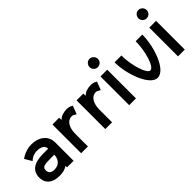

<svg xmlns="http://www.w3.org/2000/svg" viewBox="64 -1472 2244 2244"><g transform="rotate(-45 1186.0 -350.5)"><path d="M356 -210C354 -131 306 -84 235 -84C185 -84 156 -107 156 -149C156 -201 186 -210 299 -210ZM465 -302C465 -432 354 -485 251 -485C199 -485 139 -470 85 -434L71 -425L124 -336L141 -351C156 -364 192 -385 245 -386C294 -386 355 -369 355 -310H269C123 -310 42 -255 42 -145C42 -47 111 10 224 10C282 10 324 -2 356 -25V0H465Z M914 -461 900 -469C879 -481 851 -485 838 -485C779 -485 736 -469 702 -438V-475H590V0H702V-217C704 -307 742 -384 816 -384C833 -384 841 -379 856 -370L875 -359Z M1313 -461 1299 -469C1278 -481 1250 -485 1237 -485C1178 -485 1135 -469 1101 -438V-475H989V0H1101V-217C1103 -307 1141 -384 1215 -384C1232 -384 1240 -379 1255 -370L1274 -359Z M1508 -641C1508 -679 1477 -711 1439 -711C1401 -711 1371 -679 1371 -641C1371 -603 1401 -573 1439 -573C1477 -573 1508 -602 1508 -641ZM1384 -475V0H1496V-475Z M1966 -475C1966 -313 1907 -112 1847 -112C1791 -112 1730 -314 1730 -475H1617C1617 -275 1721 10 1846 10C1978 10 2076 -275 2076 -475Z M2315 -641C2315 -679 2284 -711 2246 -711C2208 -711 2178 -679 2178 -641C2178 -603 2208 -573 2246 -573C2284 -573 2315 -602 2315 -641ZM2191 -475V0H2303V-475Z"/></g></svg>

Font: Mint Spirit
Style: Bold
Weight: 700
Designer: HARENDAL Hirwen
Foundry: Arkandis Digital Foundry.
Version: Version 1.004;FFEdit